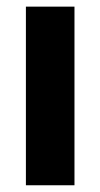

<svg xmlns="http://www.w3.org/2000/svg" viewBox="-20 -550 297 570"><path d="M56.9 -530.3H201.1V0H56.9Z"/></svg>

Font: Pretendard Std Variable
Style: Regular
Weight: 400
Designer: Base glyphs from Inter by Rasmus Andersson; Hangeul glyphs from Noto Sans CJK(Source Han Sans) by Jang Soo-young and Kan
Foundry: Kil Hyung-jin
Version: Version 1.309;Glyphs 3.2 (3225)